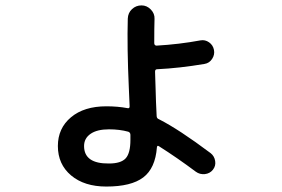

<svg xmlns="http://www.w3.org/2000/svg" viewBox="-20 -641 1040 708"><path d="M381.8 -164.1Q337.9 -164.1 314 -147.5Q290 -130.9 290 -102.5Q290 -37.1 381.8 -38.1Q425.8 -38.1 443.4 -57.1Q460.9 -76.2 460.9 -125V-143.6Q460.9 -152.3 453.1 -155.3Q420.9 -164.1 381.8 -164.1ZM372.1 46.9Q291 46.9 242.2 5.9Q193.4 -35.2 193.4 -102.5Q193.4 -168 241.7 -208.5Q290 -249 372.1 -249Q414.1 -249 450.2 -242.2Q458 -240.2 458 -249Q457 -272.5 455.1 -316.4Q448.2 -467.8 451.2 -572.3Q452.1 -593.8 466.8 -607.4Q481.4 -621.1 502 -621.1Q521.5 -621.1 536.1 -606Q550.8 -590.8 549.8 -571.3Q548.8 -540 548.8 -482.4Q548.8 -473.6 556.6 -472.7Q640.6 -477.5 719.7 -492.2Q736.3 -495.1 751 -484.9Q765.6 -474.6 769 -457Q772.5 -439.5 762.2 -423.8Q752 -408.2 734.4 -405.3Q641.6 -389.6 559.6 -385.7Q551.8 -385.7 551.8 -377Q551.8 -367.2 552.7 -346.7Q553.7 -326.2 553.7 -316.4Q553.7 -299.8 555.2 -266.1Q556.6 -232.4 557.6 -213.9Q557.6 -204.1 566.4 -201.2Q639.6 -164.1 756.8 -76.2Q770.5 -65.4 773.4 -47.4Q776.4 -29.3 765.1 -15.1Q753.9 -1 735.4 1Q716.8 2.9 702.1 -7.8Q632.8 -59.6 566.4 -101.6Q559.6 -106.4 558.6 -97.7Q552.7 -20.5 508.3 13.2Q463.9 46.9 372.1 46.9Z"/></svg>

Font: Rounded Mgen+ 2m medium
Style: Regular
Weight: 500
Designer: [Source Han Sans]
Ryoko NISHIZUKA  (kana & ideographs); Paul D. Hunt (Latin, Greek & Cyrillic); Wenlong ZHANG  (bopomofo
Version: Version 1.059.20150602